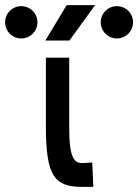

<svg xmlns="http://www.w3.org/2000/svg" viewBox="-101 -729 539 749"><path d="M218 0H263L259 -95L222 -93C189 -91 169 -113 169 -228V-504H78V-235C78 -44 111 0 218 0ZM-81 -642C-81 -607 -53 -579 -18 -579C17 -579 45 -607 45 -642C45 -677 17 -705 -18 -705C-53 -705 -81 -677 -81 -642ZM76 -571H170L270 -709H159ZM292 -642C292 -607 320 -579 355 -579C390 -579 418 -607 418 -642C418 -677 390 -705 355 -705C320 -705 292 -677 292 -642Z"/></svg>

Font: Hibana 45 SubMedium
Style: Regular
Weight: 500
Width: 6
Designer: pygmalion
Foundry: ybstudio
Version: Version 2021.007;FEAKit 1.0